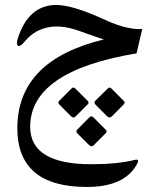

<svg xmlns="http://www.w3.org/2000/svg" viewBox="-20 -431 634 767"><path d="M49.3 81.1Q49.3 -189.9 394.5 -273.4Q333 -293.9 308.6 -303.2Q232.4 -332.5 176.8 -322.8Q117.7 -312.5 78.6 -265.1Q61 -244.1 53.2 -247.6Q43 -252 50.8 -276.4Q91.3 -405.3 196.3 -411.1Q262.7 -415 400.9 -351.1Q450.7 -328.1 492.2 -319.8Q524.9 -313 548.3 -315.4L525.4 -217.8Q98.6 -147 100.6 77.6Q102.1 225.1 345.2 225.1Q447.8 225.1 520 207.5Q538.6 203.1 527.8 223.6Q478.5 315.9 327.1 315.9Q49.3 315.9 49.3 81.1ZM355.1 148.4Q345.1 157.8 336.2 148.9L290.3 103Q281.4 94.1 288.6 86.9L337.3 37.6Q345.6 29.9 353.4 38.2L402.7 87.5Q409.3 94.1 402.1 101.3ZM427.6 33.2Q417.6 43.2 408.2 33.8L362.3 -12.2Q353.4 -21.1 360.6 -28.3L409.9 -77Q417.6 -85.3 425.4 -77L474.7 -27.7Q481.3 -21.1 474.1 -13.9ZM283.1 33.2Q273.1 43.2 264.2 33.8L218.3 -12.2Q209.4 -21.1 216.1 -27.7L265.3 -77Q273.1 -85.3 281.4 -77L330.7 -27.7Q337.3 -21.1 330.1 -13.9Z"/></svg>

Font: Gandom FD-WOL
Style: FD-WOL
Weight: 400
Foundry: DejaVu fonts team - Redesigned by Saber Rastikerdar - Based on Samim Font
Version: Version 0.6